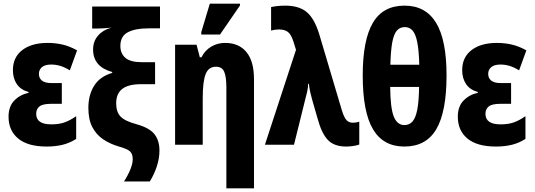

<svg xmlns="http://www.w3.org/2000/svg" viewBox="-20 -796 2940 1056"><path d="M237 10Q133 10 80 -34Q27 -78 27 -154Q27 -211 59 -243.5Q91 -276 137 -285V-290Q94 -302 72.5 -333.5Q51 -365 51 -410Q51 -481 102.5 -520.5Q154 -560 242 -560Q284 -560 323.5 -551Q363 -542 404 -519L364 -409Q337 -426 312 -433.5Q287 -441 262 -441Q227 -441 210.5 -426.5Q194 -412 194 -390Q194 -366 211 -352.5Q228 -339 264 -339H320V-225H261Q215 -225 197 -210.5Q179 -196 179 -170Q179 -112 262 -112Q305 -112 335.5 -123Q366 -134 399 -157V-32Q363 -9 323.5 0.5Q284 10 237 10Z M662 202Q685 166 697.5 134.5Q710 103 710 80Q710 51 695.5 37Q681 23 631 9Q584 -5 547 -30Q510 -55 488 -96.5Q466 -138 466 -203Q466 -273 497.5 -324Q529 -375 597 -395V-400Q492 -429 492 -524Q492 -569 519.5 -600.5Q547 -632 593 -644Q548 -639 511 -639H487V-760H860V-640H795Q724 -640 683 -618.5Q642 -597 642 -543Q642 -502 669.5 -478Q697 -454 759 -454H833V-333H756Q686 -333 652.5 -307Q619 -281 619 -228Q619 -180 643 -155Q667 -130 730 -113Q802 -93 829.5 -58Q857 -23 857 32Q857 76 842 120.5Q827 165 804 202Z M1225 240V-317Q1225 -372 1213.5 -400.5Q1202 -429 1168 -429Q1127 -429 1111 -388.5Q1095 -348 1095 -256V0H943V-550H1061L1079 -481H1088Q1108 -520 1142.5 -540Q1177 -560 1218 -560Q1294 -560 1335.5 -509.5Q1377 -459 1377 -360V240ZM1087 -606V-619L1134 -776H1300V-766L1190 -606Z M1884 10Q1818 10 1783.5 -26Q1749 -62 1727 -143L1697 -247Q1691 -268 1686 -290.5Q1681 -313 1679 -335H1675Q1674 -312 1669.5 -292Q1665 -272 1660 -254L1597 0H1437L1608 -522L1594 -567Q1581 -608 1562.5 -621Q1544 -634 1515 -634Q1493 -634 1471 -628V-757Q1500 -764 1544 -765Q1623 -766 1666.5 -730Q1710 -694 1737 -604L1860 -190Q1873 -148 1886.5 -134.5Q1900 -121 1921 -121Q1940 -121 1956 -127V-1Q1943 4 1922.5 7Q1902 10 1884 10Z M2204 10Q2088 10 2031.5 -85Q1975 -180 1975 -381Q1975 -575 2030.5 -670Q2086 -765 2205 -765Q2321 -765 2378.5 -670.5Q2436 -576 2436 -381Q2436 -182 2380 -86Q2324 10 2204 10ZM2127 -440H2286Q2284 -518 2275 -563.5Q2266 -609 2249 -628Q2232 -647 2206 -647Q2180 -647 2163 -628Q2146 -609 2137.5 -563.5Q2129 -518 2127 -440ZM2204 -108Q2231 -108 2248.5 -127.5Q2266 -147 2275 -193Q2284 -239 2285 -318H2126Q2127 -201 2146 -154.5Q2165 -108 2204 -108Z M2708 10Q2604 10 2551 -34Q2498 -78 2498 -154Q2498 -211 2530 -243.5Q2562 -276 2608 -285V-290Q2565 -302 2543.5 -333.5Q2522 -365 2522 -410Q2522 -481 2573.5 -520.5Q2625 -560 2713 -560Q2755 -560 2794.5 -551Q2834 -542 2875 -519L2835 -409Q2808 -426 2783 -433.5Q2758 -441 2733 -441Q2698 -441 2681.5 -426.5Q2665 -412 2665 -390Q2665 -366 2682 -352.5Q2699 -339 2735 -339H2791V-225H2732Q2686 -225 2668 -210.5Q2650 -196 2650 -170Q2650 -112 2733 -112Q2776 -112 2806.5 -123Q2837 -134 2870 -157V-32Q2834 -9 2794.5 0.5Q2755 10 2708 10Z"/></svg>

Font: Noto Sans Condensed ExtraBold
Style: Regular
Weight: 800
Width: 3
Designer: Monotype Design Team
Foundry: Monotype Imaging Inc.
Version: Version 2.013; ttfautohint (v1.8.4.7-5d5b)